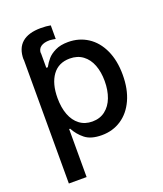

<svg xmlns="http://www.w3.org/2000/svg" viewBox="-155 -762 900 1061"><g transform="rotate(-20 295.0 -231.0)"><path d="M211.9 -661.1Q245.1 -661.1 269.5 -656.2V-576.2Q253.9 -579.6 235.4 -581.1Q201.7 -581.1 183.3 -568.1Q165 -555.2 165 -530.3H166V-444.3H174.8Q188 -468.3 204.6 -487.8Q221.2 -507.3 251.7 -522.2Q282.2 -537.1 327.1 -537.1Q391.6 -537.1 442.1 -504.4Q492.7 -471.7 521.2 -409.9Q549.8 -348.1 549.8 -263.7Q549.8 -179.7 521.5 -117.7Q493.2 -55.7 442.9 -22.5Q392.6 10.7 328.1 10.7Q264.6 10.7 230 -16.8Q195.3 -44.4 174.8 -83H168.9V199.2H64.5V-530.3H63.5Q63.5 -595.7 101.3 -628.4Q139.2 -661.1 211.9 -661.1ZM304.7 -78.1Q349.1 -78.1 380.6 -102.3Q412.1 -126.5 428.2 -168.9Q444.3 -211.4 444.3 -265.6Q444.3 -318.8 428.5 -360.1Q412.6 -401.4 381.1 -424.8Q349.6 -448.2 304.7 -448.2Q238.3 -448.2 202.6 -399.2Q167 -350.1 167 -265.6Q167 -209.5 183.1 -167.2Q199.2 -125 230.2 -101.6Q261.2 -78.1 304.7 -78.1Z"/></g></svg>

Font: Pretendard GOV Medium
Style: Regular
Weight: 500
Designer: Base glyphs from Inter by Rasmus Andersson; Hangeul glyphs from Noto Sans CJK(Source Han Sans) by Jang Soo-young and Kan
Foundry: Kil Hyung-jin
Version: Version 1.309